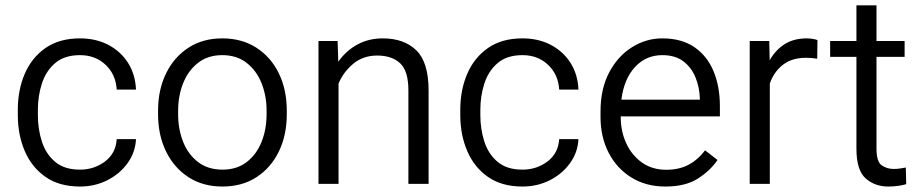

<svg xmlns="http://www.w3.org/2000/svg" viewBox="-20 -680 3407 710"><path d="M275.9 -52.7Q328.1 -52.7 368.2 -82.8Q408.2 -112.8 411.6 -165.5H482.9Q480.5 -116.7 451.9 -76.9Q423.3 -37.1 377.2 -13.7Q331.1 9.8 275.9 9.8Q199.2 9.8 148.2 -25.9Q97.2 -61.5 71.5 -121.6Q45.9 -181.6 45.9 -253.9V-274.4Q45.9 -347.2 71.5 -407Q97.2 -466.8 148.2 -502.4Q199.2 -538.1 275.9 -538.1Q335 -538.1 380.9 -513.9Q426.8 -489.7 453.6 -447.3Q480.5 -404.8 482.9 -348.6H411.6Q408.2 -404.8 370.4 -440.4Q332.5 -476.1 275.9 -476.1Q218.3 -476.1 184.1 -446.8Q149.9 -417.5 135 -371.3Q120.1 -325.2 120.1 -274.4V-253.9Q120.1 -202.6 134.8 -156.7Q149.4 -110.8 183.6 -81.8Q217.8 -52.7 275.9 -52.7Z M564.5 -257.3V-271Q564.5 -347.7 593.8 -408Q623 -468.3 676.3 -503.2Q729.5 -538.1 801.8 -538.1Q875 -538.1 928.7 -503.2Q982.4 -468.3 1011.5 -408Q1040.5 -347.7 1040.5 -271V-257.3Q1040.5 -180.7 1011.5 -120.4Q982.4 -60.1 929 -25.1Q875.5 9.8 802.7 9.8Q730 9.8 676.5 -25.1Q623 -60.1 593.8 -120.4Q564.5 -180.7 564.5 -257.3ZM638.7 -271V-257.3Q638.7 -202.1 657.2 -155.5Q675.8 -108.9 712.4 -80.8Q749 -52.7 802.7 -52.7Q856 -52.7 892.3 -80.8Q928.7 -108.9 947.3 -155.5Q965.8 -202.1 965.8 -257.3V-271Q965.8 -325.2 947.3 -372.1Q928.7 -418.9 892.1 -447.5Q855.5 -476.1 801.8 -476.1Q748.5 -476.1 712.2 -447.5Q675.8 -418.9 657.2 -372.1Q638.7 -325.2 638.7 -271Z M1375 -474.6Q1322.8 -474.6 1286.4 -444.3Q1250 -414.1 1231.9 -371.1V0H1157.7V-528.3H1228.5L1231 -451.7Q1258.8 -491.7 1300.8 -514.9Q1342.8 -538.1 1395.5 -538.1Q1474.1 -538.1 1519.5 -493.9Q1564.9 -449.7 1564.9 -345.2V0H1490.2V-345.7Q1490.2 -417.5 1459.7 -446Q1429.2 -474.6 1375 -474.6Z M1912.1 -52.7Q1964.4 -52.7 2004.4 -82.8Q2044.4 -112.8 2047.9 -165.5H2119.1Q2116.7 -116.7 2088.1 -76.9Q2059.6 -37.1 2013.4 -13.7Q1967.3 9.8 1912.1 9.8Q1835.4 9.8 1784.4 -25.9Q1733.4 -61.5 1707.8 -121.6Q1682.1 -181.6 1682.1 -253.9V-274.4Q1682.1 -347.2 1707.8 -407Q1733.4 -466.8 1784.4 -502.4Q1835.4 -538.1 1912.1 -538.1Q1971.2 -538.1 2017.1 -513.9Q2063 -489.7 2089.8 -447.3Q2116.7 -404.8 2119.1 -348.6H2047.9Q2044.4 -404.8 2006.6 -440.4Q1968.8 -476.1 1912.1 -476.1Q1854.5 -476.1 1820.3 -446.8Q1786.1 -417.5 1771.2 -371.3Q1756.3 -325.2 1756.3 -274.4V-253.9Q1756.3 -202.6 1771 -156.7Q1785.6 -110.8 1819.8 -81.8Q1854 -52.7 1912.1 -52.7Z M2440.4 9.8Q2369.1 9.8 2315.2 -23.4Q2261.2 -56.6 2231 -114.7Q2200.7 -172.9 2200.7 -247.6V-268.1Q2200.7 -352.1 2232.9 -412.6Q2265.1 -473.1 2317.4 -505.6Q2369.6 -538.1 2429.2 -538.1Q2500.5 -538.1 2547.9 -505.6Q2595.2 -473.1 2618.7 -416.5Q2642.1 -359.9 2642.1 -287.6V-249.5H2275.4V-247.6Q2275.4 -193.8 2296.1 -149.4Q2316.9 -105 2354.5 -78.6Q2392.1 -52.2 2443.8 -52.2Q2491.2 -52.2 2525.9 -70.6Q2560.5 -88.9 2587.4 -124L2633.3 -88.4Q2607.4 -49.8 2561.3 -20Q2515.1 9.8 2440.4 9.8ZM2429.2 -476.1Q2368.7 -476.1 2328.1 -432.1Q2287.6 -388.2 2277.8 -311.5H2567.9V-318.4Q2566.4 -357.9 2551.8 -394Q2537.1 -430.2 2507.1 -453.1Q2477.1 -476.1 2429.2 -476.1Z M3002.9 -531.7 3002 -462.9Q2981.9 -466.3 2960.4 -466.3Q2907.7 -466.3 2874.5 -439.9Q2841.3 -413.6 2826.7 -371.1V0H2752.4V-528.3H2824.7L2826.2 -457Q2847.2 -494.6 2881.1 -516.4Q2915 -538.1 2963.4 -538.1Q2973.6 -538.1 2985.8 -536.1Q2998 -534.2 3002.9 -531.7Z M3325.2 -528.3V-469.7H3221.2V-129.9Q3221.2 -82 3240.5 -68.6Q3259.8 -55.2 3284.7 -55.2Q3297.4 -55.2 3309.6 -57.1Q3321.8 -59.1 3329.6 -60.5L3331.1 1Q3320.3 4.4 3303 7.1Q3285.6 9.8 3265.1 9.8Q3214.8 9.8 3180.9 -20.5Q3147 -50.8 3147 -130.4V-469.7H3049.8V-528.3H3147V-660.2H3221.2V-528.3Z"/></svg>

Font: Vazirmatn RD FD Light
Style: Regular
Weight: 300
Designer: Saber Rastikerdar
Foundry: Saber Rastikerdar
Version: Version 33.003